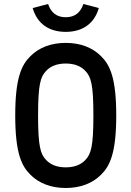

<svg xmlns="http://www.w3.org/2000/svg" viewBox="-20 -926 656 958"><path d="M308 12C379 12 440 -10 484 -54C529 -98 560 -164 560 -350C560 -536 529 -602 484 -646C440 -690 379 -712 308 -712C237 -712 176 -690 132 -646C87 -602 56 -536 56 -350C56 -164 87 -98 132 -54C176 -10 237 12 308 12ZM308 -91C265 -91 232 -104 210 -128C182 -157 170 -195 170 -350C170 -505 182 -543 210 -572C232 -596 265 -609 308 -609C351 -609 384 -596 406 -572C434 -543 446 -505 446 -350C446 -195 434 -157 406 -128C384 -104 351 -91 308 -91ZM308 -767C393 -767 451 -809 473 -886L396 -906C382 -864 354 -840 308 -840C262 -840 234 -864 220 -906L143 -886C165 -809 223 -767 308 -767Z"/></svg>

Font: Finlandica Medium
Style: Regular
Weight: 500
Designer: Niklas Ekholm, Juho Hiilivirta, Jaakko Suomalainen
Foundry: Helsinki Type Studio
Version: Version 2.000;Glyphs 3.2 (3202)